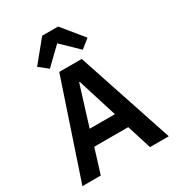

<svg xmlns="http://www.w3.org/2000/svg" viewBox="-220 -1082 1112 1213"><g transform="rotate(-30 336.0 -475.0)"><path d="M514 0 458 -178H210L155 0H21L255 -698H419L651 0ZM336 -578H331L242 -291H426ZM392 -950 518 -796 454 -745 334 -861 214 -745 150 -796 276 -950Z"/></g></svg>

Font: IBM Plex Sans Thai SemiBold
Style: Regular
Weight: 600
Designer: Mike Abbink, Paul van der Laan, Pieter van Rosmalen, Ben Mitchell, Mark Frömberg
Foundry: Bold Monday
Version: Version 1.1